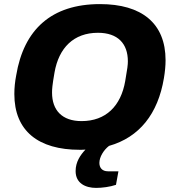

<svg xmlns="http://www.w3.org/2000/svg" viewBox="-20 -719 850 937"><path d="M369 12C379 12 388 12 397 11C372 38 349 71 349 116C349 176 398 198 449 198C478 198 517 193 546 183L558 117H507C478 117 465 99 465 76C465 47 486 13 512 -7C660 -49 751 -163 780 -338C785 -368 788 -397 788 -425C788 -606 671 -699 468 -699C231 -699 96 -575 59 -351C53 -320 50 -290 50 -260C50 -80 167 12 369 12ZM378 -128C283 -128 234 -181 234 -267C234 -284 235 -302 246 -365C267 -486 340 -559 458 -559C555 -559 604 -506 604 -420C604 -403 602 -385 591 -323C570 -202 497 -128 378 -128Z"/></svg>

Font: Archivo ExtraBold
Style: Italic
Weight: 800
Italic angle: -10°
Designer: Hector Gatti
Foundry: Omnibus-Type
Version: Version 2.001